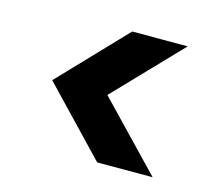

<svg xmlns="http://www.w3.org/2000/svg" viewBox="-72 -614 732 632"><g transform="rotate(15 294.0 -298.0)"><path d="M495 -75H306L93 -298L306 -521H495L281 -298Z"/></g></svg>

Font: DM Sans 10pt Black
Style: Regular
Weight: 900
Version: Version 4.004;gftools[0.9.30]